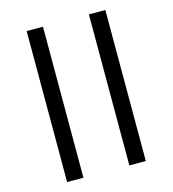

<svg xmlns="http://www.w3.org/2000/svg" viewBox="-140 -881 1105 1228"><g transform="rotate(-15 412.5 -267.0)"><path d="M672 233V-767H563V233ZM259 233V-767H151V233Z"/></g></svg>

Font: Noto Sans UI Condensed
Style: Bold
Weight: 700
Width: 3
Designer: Monotype Design Team
Foundry: Monotype Imaging Inc.
Version: 1.001